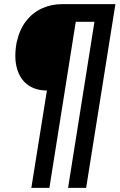

<svg xmlns="http://www.w3.org/2000/svg" viewBox="-20 -725 576 925"><path d="M131 180 206 -289Q151 -289 113.5 -316.5Q76 -344 61.5 -396Q47 -448 60 -520Q74 -583 105.5 -623.5Q137 -664 182 -684.5Q227 -705 278 -705H536L395 180H308L435 -620H345L218 180Z"/></svg>

Font: Nunito Sans 10pt Condensed
Style: Bold Italic
Weight: 700
Width: 3
Italic angle: -9°
Designer: Vernon Adams
Foundry: Vernon Adams
Version: Version 3.101;gftools[0.9.27]